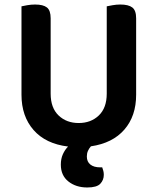

<svg xmlns="http://www.w3.org/2000/svg" viewBox="-20 -635 697 849"><path d="M582 -216Q582 -122 530 -62Q478 -2 382 12Q374 21 369 32Q364 43 364 57Q364 80 379.5 92.5Q395 105 423 105H432Q435 113 437 121Q439 129 439 138Q439 161 423.5 177.5Q408 194 366 194Q316 194 282.5 167.5Q249 141 249 93Q249 67 258 47Q267 27 281 13Q182 1 128.5 -60Q75 -121 75 -216V-607Q83 -609 100.5 -612Q118 -615 135 -615Q171 -615 187.5 -602Q204 -589 204 -554V-221Q204 -158 239 -124.5Q274 -91 328 -91Q382 -91 417 -124.5Q452 -158 452 -221V-607Q461 -609 478 -612Q495 -615 512 -615Q548 -615 565 -602Q582 -589 582 -554V-216Z"/></svg>

Font: Baloo Bhai 2 SemiBold
Style: Regular
Weight: 600
Designer: Supriya Tembe, Noopur Datye and Ek Type
Foundry: Ek Type
Version: Version 1.640;PS 1.000;hotconv 16.6.51;makeotf.lib2.5.65220;